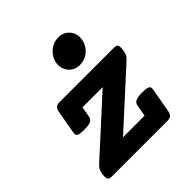

<svg xmlns="http://www.w3.org/2000/svg" viewBox="-183 -827 967 967"><g transform="rotate(-45 300.0 -343.5)"><path d="M561.5 -426.8Q561.5 -417 558.6 -401.4Q556.6 -388.2 551.5 -379.4Q546.4 -370.6 536.1 -361.3L249.5 -100.1H403.3L414.1 -160.6Q416.5 -177.2 430.7 -184.3Q444.8 -191.4 479 -191.4Q507.3 -191.4 517.3 -186.5Q527.3 -181.6 527.3 -170.4Q527.3 -167.5 526.4 -160.6L503.4 -31.7Q500.5 -14.6 491.7 -7.3Q482.9 0 466.3 0H68.8Q55.7 0 49.8 -5.4Q43.9 -10.7 43.9 -24.9Q43.9 -37.1 46.4 -49.8Q48.8 -63 54 -71.8Q59.1 -80.6 69.3 -89.8L356 -351.1H211.9L202.1 -295.4Q199.2 -278.3 185.3 -271.5Q171.4 -264.6 137.2 -264.6Q108.9 -264.6 98.9 -269.3Q88.9 -273.9 88.9 -285.2Q88.9 -287.6 89.8 -295.4L111.8 -419.4Q114.7 -436.5 123.5 -443.8Q132.3 -451.2 148.9 -451.2H536.6Q549.8 -451.2 555.7 -446Q561.5 -440.9 561.5 -426.8ZM452.6 -609.9Q452.6 -584.5 439.9 -561.5Q427.2 -538.6 404.5 -524.7Q381.8 -510.7 353 -510.7Q331.1 -510.7 313.2 -521.2Q295.4 -531.7 285.4 -549.6Q275.4 -567.4 275.4 -588.4Q275.4 -612.8 288.6 -635.5Q301.8 -658.2 324.7 -672.4Q347.7 -686.5 375.5 -686.5Q397.5 -686.5 415 -676.3Q432.6 -666 442.6 -648.4Q452.6 -630.9 452.6 -609.9Z"/></g></svg>

Font: Courier Prime
Style: Bold Italic
Weight: 700
Italic angle: -10°
Designer: Alan Dague-Greene
Foundry: Quote-Unquote Apps
Version: Version 3.018